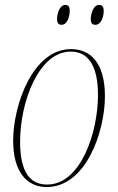

<svg xmlns="http://www.w3.org/2000/svg" viewBox="-20 -744 476 774"><path d="M364 -644C388 -644 398 -676 398 -700C398 -719 391 -724 379 -724C356 -724 346 -688 346 -668C346 -648 354 -644 364 -644ZM228 -644C251 -644 261 -676 261 -701C261 -719 254 -724 243 -724C220 -724 210 -688 210 -668C210 -648 218 -644 228 -644ZM168 10C327 10 403 -214 403 -356C403 -492 344 -546 266 -546C112 -546 33 -320 33 -177C33 -50 89 10 168 10ZM170 0C103 0 61 -47 61 -173C61 -333 136 -536 265 -536C334 -536 375 -482 375 -361C375 -209 305 0 170 0Z"/></svg>

Font: Noto Serif Display Condensed Thin
Style: Italic
Weight: 100
Width: 3
Italic angle: -12°
Designer: Monotype Design Team
Foundry: Monotype Imaging Inc.
Version: Version 2.009